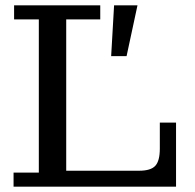

<svg xmlns="http://www.w3.org/2000/svg" viewBox="-20 -702 732 722"><path d="M398 -491 409 -682H497L456 -491ZM31 0V-53H126V-629H33V-682H357V-629H229V-60H503Q547 -60 564 -78.5Q581 -97 581 -143V-241H642V0Z"/></svg>

Font: Montagu Slab 16pt
Style: Regular
Weight: 400
Designer: Florian Karsten
Foundry: Florian Karsten
Version: Version 1.000; ttfautohint (v1.8.3)